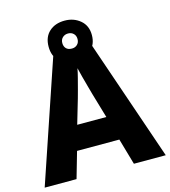

<svg xmlns="http://www.w3.org/2000/svg" viewBox="-126 -982 960 1083"><g transform="rotate(-15 353.5 -440.5)"><path d="M521 0 477 -153H230L186 0H0L243 -717H461L707 0ZM397 -438Q392 -456 383.5 -486.5Q375 -517 366.5 -549Q358 -581 353 -603Q349 -581 340.5 -548.5Q332 -516 324 -485.5Q316 -455 311 -438L269 -295H439ZM352 -643Q296 -643 261.5 -674.5Q227 -706 227 -762Q227 -818 261.5 -849.5Q296 -881 352 -881Q405 -881 442.5 -849.5Q480 -818 480 -763Q480 -707 443 -675Q406 -643 352 -643ZM352 -718Q371 -718 383.5 -730Q396 -742 396 -762Q396 -782 383.5 -794Q371 -806 352 -806Q333 -806 320 -794Q307 -782 307 -762Q307 -742 318.5 -730Q330 -718 352 -718Z"/></g></svg>

Font: Noto Sans Sinhala ExtraBold
Style: Regular
Weight: 800
Designer: Jelle Bosma - Monotype Design Team
Foundry: Monotype Imaging Inc.
Version: Version 2.006; ttfautohint (v1.8.4.7-5d5b)